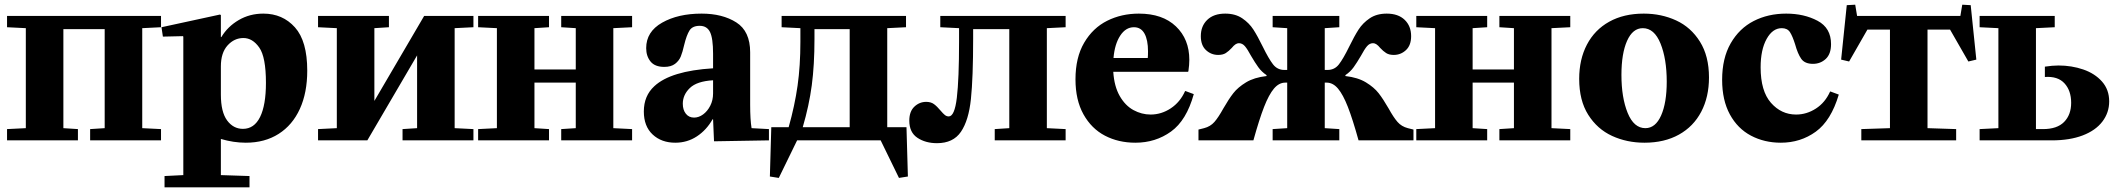

<svg xmlns="http://www.w3.org/2000/svg" viewBox="-20 -598 9018 818"><path d="M666 -482 586 -478V-52L666 -48V0H364V-48L426 -52V-474H250V-52L312 -48V0H10V-48L90 -52V-478L10 -482V-530H666Z M917 -536 921 -534V-440H923Q950 -485 997 -512.5Q1044 -540 1102 -540Q1184 -540 1236.5 -481.5Q1289 -423 1289 -297Q1289 -203 1257.5 -134Q1226 -65 1167 -27.5Q1108 10 1027 10Q975 10 921 -6V148L1043 152V200H681V152L761 148V-442L759 -444L674 -442L668 -482ZM1015 -49Q1063 -49 1088 -99.5Q1113 -150 1113 -245Q1113 -355 1084.5 -395.5Q1056 -436 1017 -436Q978 -436 949.5 -404.5Q921 -373 921 -315V-195Q921 -121 947.5 -85Q974 -49 1015 -49Z M1415 -52V-478L1335 -482V-530H1637V-482L1575 -478V-168L1787 -530H1997V-482L1917 -478V-52L1997 -48V0H1695V-48L1757 -52V-362L1545 0H1335V-48Z M2097 -52V-478L2017 -482V-530H2319V-482L2257 -478V-302H2433V-478L2371 -482V-530H2673V-482L2593 -478V-52L2673 -48V0H2371V-48L2433 -52V-246H2257V-52L2319 -48V0H2017V-48Z M2768 -231Q2838 -296 3018 -307V-369Q3018 -435 3005 -461.5Q2992 -488 2961 -488Q2930 -488 2917.5 -468Q2905 -448 2895 -407Q2888 -376 2880.5 -357.5Q2873 -339 2856 -326Q2839 -313 2810 -313Q2770 -313 2751.5 -336Q2733 -359 2733 -393Q2733 -463 2801 -501.5Q2869 -540 2969 -540Q3058 -540 3117 -502.5Q3176 -465 3176 -375V-152Q3176 -88 3182 -52L3256 -48V0L3022 4L3018 -90H3016Q2990 -44 2949 -17Q2908 10 2857 10Q2798 10 2760.5 -25Q2723 -60 2723 -123Q2723 -190 2768 -231ZM2937 -97Q2957 -97 2975.5 -110.5Q2994 -124 3006 -147.5Q3018 -171 3018 -200V-256Q2949 -252 2919 -223Q2889 -194 2889 -156Q2889 -130 2902 -113.5Q2915 -97 2937 -97Z M3298 160 3260 154 3266 -56H3340Q3366 -148 3378 -233Q3390 -318 3390 -420V-478L3310 -482V-530H3840V-482L3760 -478V-56H3842L3848 154L3810 160L3732 0H3376ZM3600 -56V-474H3450V-432Q3450 -321 3438.5 -234.5Q3427 -148 3400 -56Z M3854 -84Q3854 -123 3875.5 -143.5Q3897 -164 3926 -164Q3946 -164 3959 -154.5Q3972 -145 3987 -127Q3998 -114 4005.5 -108Q4013 -102 4022 -102Q4047 -102 4056.5 -181.5Q4066 -261 4066 -422V-478L3986 -482V-530H4520V-482L4440 -478V-52L4520 -48V0H4218V-48L4280 -52V-474H4126V-434Q4126 -267 4116.5 -176Q4107 -85 4074 -36.5Q4041 12 3972 12Q3923 12 3888.5 -11Q3854 -34 3854 -84Z M4832 -540Q4933 -540 4990 -485.5Q5047 -431 5047 -343Q5047 -322 5043 -294L5041 -292H4723Q4727 -230 4750.5 -189Q4774 -148 4809 -129Q4844 -110 4882 -110Q4928 -110 4968 -136.5Q5008 -163 5029 -210H5031L5066 -197Q5035 -85 4969 -37.5Q4903 10 4817 10Q4745 10 4687.5 -20Q4630 -50 4596 -111Q4562 -172 4562 -260Q4562 -353 4599 -416Q4636 -479 4697 -509.5Q4758 -540 4832 -540ZM4870 -351Q4871 -361 4871 -379Q4871 -428 4856 -455Q4841 -482 4811 -482Q4776 -482 4752.5 -446Q4729 -410 4724 -351Z M5686 -482 5624 -478V-300H5636Q5666 -300 5684.5 -324Q5703 -348 5728 -399Q5750 -444 5768 -472Q5786 -500 5815.5 -520Q5845 -540 5888 -540Q5937 -540 5964.5 -513.5Q5992 -487 5992 -444Q5992 -405 5970 -384.5Q5948 -364 5918 -364Q5898 -364 5885.5 -372Q5873 -380 5860 -394Q5844 -414 5830 -414Q5815 -414 5804 -401Q5793 -388 5778 -360Q5761 -331 5747 -311.5Q5733 -292 5712 -278V-274Q5765 -268 5799.5 -247Q5834 -226 5853.5 -201Q5873 -176 5896 -136Q5917 -98 5934 -78.5Q5951 -59 5978 -52L6002 -46V0H5768Q5743 -90 5722.5 -142.5Q5702 -195 5680.5 -220.5Q5659 -246 5632 -246H5624V-52L5686 -48V0H5402V-48L5464 -52V-246H5456Q5429 -246 5407.5 -220.5Q5386 -195 5365.5 -142.5Q5345 -90 5320 0H5086V-46L5110 -52Q5137 -59 5154 -78.5Q5171 -98 5192 -136Q5215 -176 5234.5 -201Q5254 -226 5288.5 -247Q5323 -268 5376 -274V-278Q5355 -292 5341 -311.5Q5327 -331 5310 -360Q5295 -388 5284 -401Q5273 -414 5258 -414Q5244 -414 5228 -394Q5215 -380 5202.5 -372Q5190 -364 5170 -364Q5140 -364 5118 -384.5Q5096 -405 5096 -444Q5096 -487 5123.5 -513.5Q5151 -540 5200 -540Q5243 -540 5272.5 -520Q5302 -500 5320 -472Q5338 -444 5360 -399Q5385 -348 5403.5 -324Q5422 -300 5452 -300H5464V-478L5402 -482V-530H5686Z M6094 -52V-478L6014 -482V-530H6316V-482L6254 -478V-302H6430V-478L6368 -482V-530H6670V-482L6590 -478V-52L6670 -48V0H6368V-48L6430 -52V-246H6254V-52L6316 -48V0H6014V-48Z M6983 -540Q7058 -540 7121 -511Q7184 -482 7222.5 -420.5Q7261 -359 7261 -268Q7261 -185 7228 -122Q7195 -59 7133 -24.5Q7071 10 6986 10Q6911 10 6848 -19Q6785 -48 6746.5 -109Q6708 -170 6708 -262Q6708 -345 6741 -408Q6774 -471 6836 -505.5Q6898 -540 6983 -540ZM6990 -52Q7033 -52 7057 -106Q7081 -160 7081 -250Q7081 -347 7054.5 -412.5Q7028 -478 6979 -478Q6936 -478 6912 -424Q6888 -370 6888 -279Q6888 -182 6914.5 -117Q6941 -52 6990 -52Z M7590 -540Q7666 -540 7723.5 -509.5Q7781 -479 7781 -410Q7781 -368 7758.5 -347Q7736 -326 7704 -326Q7669 -326 7654 -347.5Q7639 -369 7628 -409Q7617 -444 7606 -461Q7595 -478 7571 -478Q7532 -478 7506.5 -432Q7481 -386 7481 -311Q7481 -210 7525 -160Q7569 -110 7632 -110Q7677 -110 7716.5 -135.5Q7756 -161 7777 -208H7779L7814 -195Q7781 -84 7716 -37Q7651 10 7567 10Q7497 10 7440 -20Q7383 -50 7350 -110.5Q7317 -171 7317 -258Q7317 -350 7353.5 -413.5Q7390 -477 7451.5 -508.5Q7513 -540 7590 -540Z M8340 -578 8376 -576 8400 -344 8366 -336 8288 -472H8192V-52L8314 -48V0H7910V-48L8032 -52V-472H7936L7858 -336L7824 -344L7848 -576L7884 -578L7892 -530H8332Z M8414 -48 8494 -52V-478L8414 -482V-530H8734V-482L8654 -478V-48H8684Q8744 -48 8774 -78.5Q8804 -109 8804 -160Q8804 -212 8775.5 -243Q8747 -274 8692 -270V-314Q8724 -319 8750 -319Q8806 -319 8855.5 -302Q8905 -285 8935.5 -250.5Q8966 -216 8966 -166Q8966 -118 8937 -80Q8908 -42 8853 -21Q8798 0 8722 0H8414Z"/></svg>

Font: Minipax
Style: Bold
Weight: 700
Designer: Raphaël Ronot, Igor Stepanchenko (Cyrillic)
Foundry: steppetype
Version: Version 1.002